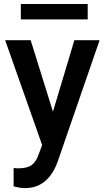

<svg xmlns="http://www.w3.org/2000/svg" viewBox="-20 -730 527 963"><path d="M419.9 -710H84.5V-632.8H419.9ZM133.8 -528.3H5.9L191.4 -2.4L174.3 43C165.5 68.8 153.8 86.9 138.7 98.1C123.5 108.9 100.6 114.3 70.8 114.3L48.3 112.8V204.6C69.3 210.4 88.4 213.4 105.5 213.4C182.6 213.4 237.3 168.9 269.5 80.1L479.5 -528.3H353L245.6 -169.9Z"/></svg>

Font: Roboto Medium
Style: Regular
Weight: 500
Designer: Google
Version: Version 2.137; 2017